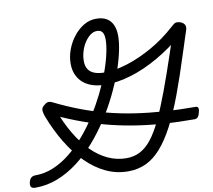

<svg xmlns="http://www.w3.org/2000/svg" viewBox="-121 -1130 1395 1260"><g transform="rotate(-10 576.5 -499.5)"><path d="M14 12Q-8 12 -14.5 0.5Q-21 -11 -15 -33Q-10 -51 0.5 -59.5Q11 -68 28 -68Q91 -68 150 -93Q209 -118 263.5 -162Q318 -206 367 -263.5Q416 -321 457 -386.5Q498 -452 531.5 -519.5Q565 -587 588.5 -651Q612 -715 624.5 -771Q637 -827 637 -868Q637 -888 632 -902.5Q627 -917 616.5 -924Q606 -931 590 -931Q566 -931 545 -915Q524 -899 507 -873Q490 -847 480.5 -815Q471 -783 471 -751Q471 -716 486 -694.5Q501 -673 528.5 -663.5Q556 -654 591 -654Q662 -654 746 -680.5Q830 -707 915.5 -755.5Q1001 -804 1074 -870Q1088 -883 1099.5 -891Q1111 -899 1132 -894Q1153 -889 1164.5 -874.5Q1176 -860 1168 -835Q1164 -822 1158.5 -806.5Q1153 -791 1147.5 -773Q1142 -755 1135.5 -735Q1129 -715 1122 -694Q1074 -542 1030.5 -425.5Q987 -309 943 -226Q899 -143 852.5 -90.5Q806 -38 752.5 -13Q699 12 633 12Q556 12 486.5 -20.5Q417 -53 356.5 -113Q296 -173 245.5 -256Q195 -339 157 -438Q149 -460 147.5 -477.5Q146 -495 162 -509Q177 -523 190.5 -526.5Q204 -530 225 -519Q308 -478 391 -446.5Q474 -415 560 -392.5Q646 -370 738 -356Q830 -342 930 -335Q1030 -328 1141 -328Q1155 -328 1158.5 -317.5Q1162 -307 1155 -284Q1151 -267 1142.5 -258Q1134 -249 1121 -249Q1009 -249 907.5 -256.5Q806 -264 712.5 -279.5Q619 -295 529 -319.5Q439 -344 352 -377.5Q265 -411 177 -454L234 -470Q267 -378 310.5 -304.5Q354 -231 405 -180Q456 -129 514.5 -102Q573 -75 637 -75Q688 -75 729 -96.5Q770 -118 806 -164Q842 -210 877 -284Q912 -358 950.5 -461.5Q989 -565 1035 -702Q1047 -739 1060 -777.5Q1073 -816 1085 -855L1127 -815Q1036 -737 942 -683Q848 -629 757.5 -601.5Q667 -574 585 -574Q543 -574 506 -584.5Q469 -595 441.5 -617Q414 -639 398.5 -672Q383 -705 383 -749Q383 -796 400 -842Q417 -888 447 -926.5Q477 -965 515.5 -988Q554 -1011 598 -1011Q639 -1011 666.5 -995.5Q694 -980 708 -949.5Q722 -919 722 -875Q722 -832 709 -771Q696 -710 670.5 -639Q645 -568 608 -492.5Q571 -417 524 -344.5Q477 -272 421 -207.5Q365 -143 300 -93.5Q235 -44 163.5 -16Q92 12 14 12Z"/></g></svg>

Font: Playwrite CA
Style: Regular
Weight: 400
Designer: Veronika Burian, José Scaglione
Foundry: TypeTogether
Version: Version 1.002